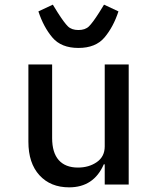

<svg xmlns="http://www.w3.org/2000/svg" viewBox="-20 -793 680 825"><path d="M430 -87H426Q383 12 277 12Q197 12 149.5 -40Q102 -92 102 -184V-516H204V-200Q204 -137 232.5 -105Q261 -73 315 -73Q362 -73 396 -96.5Q430 -120 430 -164V-516H533V0H430ZM145 -744 207 -773 228 -739Q256 -695 272 -679.5Q288 -664 317 -664Q346 -664 362 -679.5Q378 -695 406 -739L427 -773L489 -744Q467 -677 429 -632Q391 -587 317 -587Q243 -587 205 -632Q167 -677 145 -744Z"/></svg>

Font: Writer Medium
Style: Regular
Weight: 500
Monospace: yes
Designer: Mike Abbink, Paul van der Laan, Pieter van Rosmalen
Foundry: Bold Monday
Version: Version 2.001 2020